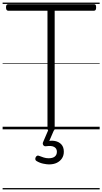

<svg xmlns="http://www.w3.org/2000/svg" viewBox="-20 -989 782 1468"><path d="M371 14Q343 14 343 -5V-907H43Q35 -907 30.5 -913Q26 -919 26 -933Q26 -946 30.5 -951.5Q35 -957 43 -957H698Q707 -957 711 -952Q715 -947 715 -933Q715 -919 711 -913Q707 -907 698 -907H398V-5Q398 5 391.5 9.5Q385 14 371 14ZM354 268Q338 268 311 262.5Q284 257 259 242Q251 237 250 229Q249 221 253 213Q258 204 264.5 201.5Q271 199 280 203Q295 209 313.5 215Q332 221 352 221Q383 221 399 208Q415 195 415 171Q415 147 395 135Q375 123 333 129Q325 130 320 128Q315 126 311 121Q307 114 307 108Q307 102 311 94L353 -4H397L349 107L332 94Q369 83 400 89Q431 95 449.5 115.5Q468 136 468 171Q468 200 454 221.5Q440 243 415 255.5Q390 268 354 268ZM0 449H742V459H0ZM0 -20H742V0H0ZM0 -505H742V-500H0ZM0 -969H742V-959H0Z"/></svg>

Font: Playwrite IT Trad Guides
Style: Regular
Weight: 400
Designer: Veronika Burian, José Scaglione
Foundry: TypeTogether
Version: Version 1.003